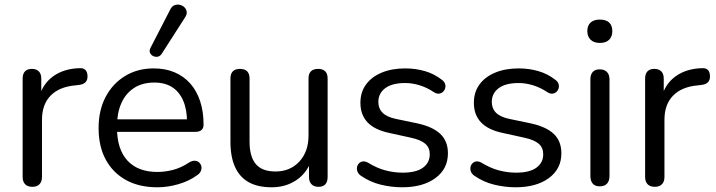

<svg xmlns="http://www.w3.org/2000/svg" viewBox="-20 -785 3037 814"><path d="M117 7Q97 7 86.5 -4Q76 -15 76 -35V-452Q76 -472 86 -482.5Q96 -493 115 -493Q134 -493 144.5 -482.5Q155 -472 155 -452V-371H145Q161 -430 206 -462Q251 -494 317 -496Q332 -497 341 -489.5Q350 -482 351 -464Q352 -447 343 -437Q334 -427 315 -425L299 -423Q231 -417 194.5 -379.5Q158 -342 158 -277V-35Q158 -15 147.5 -4Q137 7 117 7Z M647 9Q570 9 514.5 -21.5Q459 -52 428.5 -108Q398 -164 398 -242Q398 -318 428 -374.5Q458 -431 510.5 -463Q563 -495 632 -495Q681 -495 720 -478.5Q759 -462 786.5 -431Q814 -400 828.5 -356Q843 -312 843 -257Q843 -241 834 -233.5Q825 -226 808 -226H460V-279H789L773 -266Q773 -320 757 -357.5Q741 -395 710.5 -415Q680 -435 634 -435Q583 -435 547.5 -411.5Q512 -388 494 -346.5Q476 -305 476 -250V-244Q476 -152 520.5 -104Q565 -56 647 -56Q681 -56 714.5 -65Q748 -74 780 -95Q794 -104 805.5 -103.5Q817 -103 824 -96.5Q831 -90 833.5 -80.5Q836 -71 831.5 -60Q827 -49 814 -41Q781 -17 736 -4Q691 9 647 9ZM665 -556Q658 -546 648 -544.5Q638 -543 629 -547.5Q620 -552 616 -561Q612 -570 618 -582L702 -745Q709 -759 720 -763Q731 -767 742.5 -764.5Q754 -762 762 -754Q770 -746 771.5 -735Q773 -724 765 -712Z M1132 9Q1073 9 1034.5 -12.5Q996 -34 976.5 -77Q957 -120 957 -184V-452Q957 -473 967.5 -483Q978 -493 997 -493Q1017 -493 1027.5 -483Q1038 -473 1038 -452V-185Q1038 -121 1064.5 -89.5Q1091 -58 1148 -58Q1210 -58 1249 -100Q1288 -142 1288 -210V-452Q1288 -473 1298.5 -483Q1309 -493 1329 -493Q1348 -493 1358.5 -483Q1369 -473 1369 -452V-35Q1369 7 1330 7Q1311 7 1300.5 -4Q1290 -15 1290 -35V-126L1303 -112Q1283 -53 1237.5 -22Q1192 9 1132 9Z M1685 9Q1640 9 1594.5 -2Q1549 -13 1510 -40Q1500 -47 1496 -56.5Q1492 -66 1493.5 -75.5Q1495 -85 1501.5 -92Q1508 -99 1517.5 -100.5Q1527 -102 1539 -96Q1578 -72 1614.5 -62.5Q1651 -53 1687 -53Q1744 -53 1773 -74Q1802 -95 1802 -131Q1802 -159 1783 -175.5Q1764 -192 1723 -201L1632 -221Q1569 -234 1538.5 -266Q1508 -298 1508 -349Q1508 -394 1531.5 -426.5Q1555 -459 1598 -477Q1641 -495 1698 -495Q1742 -495 1781.5 -483.5Q1821 -472 1853 -447Q1863 -440 1866.5 -430.5Q1870 -421 1867.5 -411.5Q1865 -402 1858 -395.5Q1851 -389 1841 -388Q1831 -387 1820 -394Q1790 -414 1759 -423.5Q1728 -433 1698 -433Q1642 -433 1613 -411Q1584 -389 1584 -353Q1584 -325 1602 -307Q1620 -289 1658 -281L1749 -262Q1814 -248 1846.5 -217.5Q1879 -187 1879 -135Q1879 -69 1826 -30Q1773 9 1685 9Z M2166 9Q2121 9 2075.5 -2Q2030 -13 1991 -40Q1981 -47 1977 -56.5Q1973 -66 1974.5 -75.5Q1976 -85 1982.5 -92Q1989 -99 1998.5 -100.5Q2008 -102 2020 -96Q2059 -72 2095.5 -62.5Q2132 -53 2168 -53Q2225 -53 2254 -74Q2283 -95 2283 -131Q2283 -159 2264 -175.5Q2245 -192 2204 -201L2113 -221Q2050 -234 2019.5 -266Q1989 -298 1989 -349Q1989 -394 2012.5 -426.5Q2036 -459 2079 -477Q2122 -495 2179 -495Q2223 -495 2262.5 -483.5Q2302 -472 2334 -447Q2344 -440 2347.5 -430.5Q2351 -421 2348.5 -411.5Q2346 -402 2339 -395.5Q2332 -389 2322 -388Q2312 -387 2301 -394Q2271 -414 2240 -423.5Q2209 -433 2179 -433Q2123 -433 2094 -411Q2065 -389 2065 -353Q2065 -325 2083 -307Q2101 -289 2139 -281L2230 -262Q2295 -248 2327.5 -217.5Q2360 -187 2360 -135Q2360 -69 2307 -30Q2254 9 2166 9Z M2523 5Q2503 5 2493 -6.5Q2483 -18 2483 -39V-448Q2483 -469 2493 -480Q2503 -491 2523 -491Q2542 -491 2553 -480Q2564 -469 2564 -448V-39Q2564 -18 2553.5 -6.5Q2543 5 2523 5ZM2523 -603Q2498 -603 2484 -616.5Q2470 -630 2470 -653Q2470 -677 2484 -689.5Q2498 -702 2523 -702Q2549 -702 2562.5 -689.5Q2576 -677 2576 -653Q2576 -630 2562.5 -616.5Q2549 -603 2523 -603Z M2756 7Q2736 7 2725.5 -4Q2715 -15 2715 -35V-452Q2715 -472 2725 -482.5Q2735 -493 2754 -493Q2773 -493 2783.5 -482.5Q2794 -472 2794 -452V-371H2784Q2800 -430 2845 -462Q2890 -494 2956 -496Q2971 -497 2980 -489.5Q2989 -482 2990 -464Q2991 -447 2982 -437Q2973 -427 2954 -425L2938 -423Q2870 -417 2833.5 -379.5Q2797 -342 2797 -277V-35Q2797 -15 2786.5 -4Q2776 7 2756 7Z"/></svg>

Font: Nunito ExtraLight
Style: Regular
Weight: 400
Version: Version 3.602